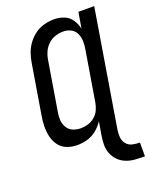

<svg xmlns="http://www.w3.org/2000/svg" viewBox="-171 -838 918 1142"><g transform="rotate(-20 288.0 -267.5)"><path d="M544 208V121Q520 121 496.5 115.5Q473 110 458.5 91.5Q444 73 442.5 48.5Q441 24 445 0L566 -735H466L449 -635Q442 -666 424.5 -692.5Q407 -719 377 -731Q347 -743 314 -743Q283 -743 252 -735Q221 -727 194 -708Q167 -689 147 -662Q127 -635 116.5 -605.5Q106 -576 101 -545L49 -230Q43 -197 42.5 -163Q42 -129 49.5 -97.5Q57 -66 76 -40.5Q95 -15 125.5 -3.5Q156 8 190 8Q222 8 254 -1Q286 -10 313 -32Q340 -54 358 -82L344 0Q339 30 338.5 60Q338 90 349 117Q360 144 380 163.5Q400 183 427 193.5Q454 204 484 206Q514 208 544 208ZM244 -79Q218 -79 195 -88.5Q172 -98 159 -119Q146 -140 144 -165Q142 -190 147 -216L199 -531Q203 -556 214 -579.5Q225 -603 245 -621.5Q265 -640 290 -648Q315 -656 340 -656Q366 -656 388.5 -644.5Q411 -633 421.5 -610Q432 -587 432.5 -560.5Q433 -534 428 -508L376 -193Q372 -170 362 -148Q352 -126 332.5 -109.5Q313 -93 290 -86Q267 -79 244 -79Z"/></g></svg>

Font: Iosevka Sparkle Medium Oblique
Style: Regular
Weight: 500
Italic angle: -9°
Designer: Belleve Invis
Foundry: Belleve Invis
Version: Version 4.5.0; ttfautohint (v1.8.3)